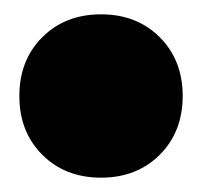

<svg xmlns="http://www.w3.org/2000/svg" viewBox="-20 -428 281 268"><path d="M121 -408Q171 -408 203 -376Q235 -344 235 -294Q235 -244 203 -212Q171 -180 121 -180Q71 -180 39 -212Q7 -244 7 -294Q7 -344 39 -376Q71 -408 121 -408Z"/></svg>

Font: Argentum Sans Black
Style: Regular
Weight: 900
Designer: Julieta Ulanovsky (Modified by Cristiano Sobral)
Foundry: Julieta Ulanovsky
Version: Version 1.000; ttfautohint (v1.5.65-e2d9)